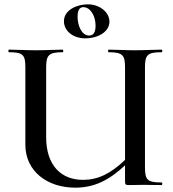

<svg xmlns="http://www.w3.org/2000/svg" viewBox="-20 -854 798 886"><path d="M375 -677C428 -677 485 -705 485 -754C485 -798 440 -834 385 -834C335 -834 275 -808 275 -756C275 -715 312 -677 375 -677ZM365 -821C396 -821 421 -782 421 -736C421 -704 411 -690 391 -690C357 -690 338 -736 338 -776C338 -806 346 -821 365 -821ZM726 -12C661 -12 649 -23 649 -81V-544C649 -601 661 -613 726 -613C730 -613 730 -625 726 -625C692 -625 649 -622 602 -622C556 -622 515 -625 481 -625C478 -625 478 -613 481 -613C547 -613 557 -599 557 -542V-116C490 -52 431 -24 363 -24C262 -24 193 -91 193 -221V-542C193 -599 204 -613 269 -613C273 -613 273 -625 269 -625C236 -625 194 -622 145 -622C98 -622 56 -625 21 -625C18 -625 18 -613 21 -613C86 -613 97 -601 97 -544V-186C97 -64 198 12 327 12C415 12 483 -22 557 -91V-19C557 -2 559 0 576 0C600 0 613 -1 641 -1C672 -1 698 0 726 0C730 0 730 -12 726 -12Z"/></svg>

Font: Cormorant SC Semi
Style: Regular
Weight: 600
Designer: Christian Thalmann (Catharsis Fonts)
Version: Version 1.000;PS 001.000;hotconv 1.0.70;makeotf.lib2.5.58329